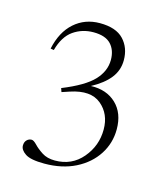

<svg xmlns="http://www.w3.org/2000/svg" viewBox="-71 -775 429 504"><g transform="rotate(15 144.0 -523.0)"><path d="M94.5 -326Q57 -326 42.5 -335.8Q28 -345.5 28 -357.5Q28 -367 33.5 -372.5Q39 -378 46.5 -378Q52 -378 60.8 -368.8Q69.5 -359.5 83.8 -350.2Q98 -341 119 -341Q165 -341 193.5 -374.8Q222 -408.5 222 -452.5Q222 -495 192.8 -519.2Q163.5 -543.5 110.5 -526L89.5 -519L86 -529Q145.5 -553 169.2 -578.2Q193 -603.5 193 -634Q193 -660.5 178 -676.5Q163 -692.5 130.5 -692.5Q100 -692.5 76 -675.8Q52 -659 41.5 -620.5L32.5 -622Q42.5 -669 71.2 -694.5Q100 -720 140.5 -720Q184.5 -720 205.2 -698Q226 -676 226 -642Q226 -614.5 209.2 -593.2Q192.5 -572 160 -554.5Q202.5 -556 228.8 -531Q255 -506 255 -462Q255 -424.5 235 -393.5Q215 -362.5 178.8 -344.2Q142.5 -326 94.5 -326Z"/></g></svg>

Font: Newsreader 72pt ExtraLight
Style: Regular
Weight: 275
Designer: Hugues Gentile
Foundry: Production Type
Version: Version 1.003; ttfautohint (v1.8.3)